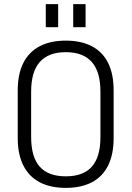

<svg xmlns="http://www.w3.org/2000/svg" viewBox="-20 -904 638 931"><path d="M299 7Q224 7 172 -20.5Q120 -48 93 -102Q66 -156 66 -234V-466Q66 -545 93 -598.5Q120 -652 172 -679.5Q224 -707 299 -707Q374 -707 426 -679.5Q478 -652 504.5 -598.5Q531 -545 531 -466V-234Q531 -156 504.5 -102Q478 -48 426 -20.5Q374 7 299 7ZM299 -49Q384 -49 425.5 -96Q467 -143 467 -240V-460Q467 -556 425 -603.5Q383 -651 299 -651Q215 -651 173 -603.5Q131 -556 131 -460V-240Q131 -143 172.5 -96Q214 -49 299 -49ZM262 -884V-772H202V-884ZM395 -884V-772H335V-884Z"/></svg>

Font: Pathway Extreme SemiCondensed ExtraLight
Style: Regular
Weight: 250
Width: 4
Version: Version 1.001;gftools[0.9.26]